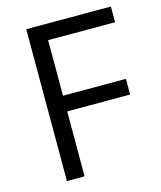

<svg xmlns="http://www.w3.org/2000/svg" viewBox="-108 -793 732 872"><g transform="rotate(-15 258.0 -357.0)"><path d="M181.2 -305.2H477.1V-378.9H181.2V-640.1H496.1V-713.9H98.1V0H181.2Z"/></g></svg>

Font: Open Sans
Style: Regular
Weight: 400
Foundry: Ascender Corporation
Version: Version 1.100;PS 001.100;hotconv 1.0.88;makeotf.lib2.5.64775